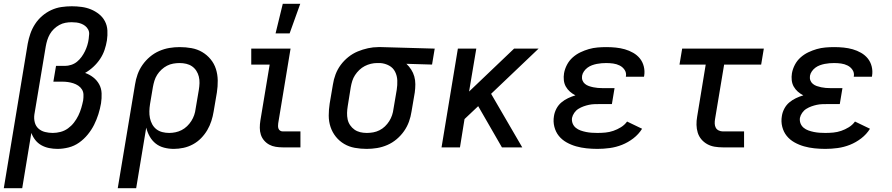

<svg xmlns="http://www.w3.org/2000/svg" viewBox="-27 -776 4697 1011"><path d="M-7 215 119 -546Q124 -573 133 -599Q142 -625 157.5 -649Q173 -673 195 -692Q217 -711 243 -723Q269 -735 296.5 -739Q324 -743 351 -743Q377 -743 403 -739.5Q429 -736 452 -726.5Q475 -717 494.5 -701.5Q514 -686 525.5 -664Q537 -642 538.5 -616Q540 -590 536 -563Q532 -538 523.5 -513Q515 -488 500 -465.5Q485 -443 464.5 -424Q444 -405 421 -392Q444 -384 463.5 -369Q483 -354 495 -332.5Q507 -311 508 -284.5Q509 -258 505 -232Q500 -203 491 -174.5Q482 -146 468.5 -119Q455 -92 435 -67.5Q415 -43 389.5 -25Q364 -7 334 0.5Q304 8 276 8Q253 8 231 3.5Q209 -1 190.5 -11.5Q172 -22 159 -38.5Q146 -55 138 -76L90 215ZM251 -76Q271 -76 292 -81.5Q313 -87 331 -100Q349 -113 362.5 -130.5Q376 -148 385.5 -167.5Q395 -187 401 -207.5Q407 -228 411 -248Q413 -263 412.5 -278Q412 -293 404.5 -305Q397 -317 385 -325Q373 -333 359 -337.5Q345 -342 330.5 -344Q316 -346 301 -346H254L268 -429H315Q331 -429 348 -434.5Q365 -440 378.5 -451Q392 -462 402.5 -476.5Q413 -491 420.5 -506.5Q428 -522 433 -538.5Q438 -555 440 -571Q442 -584 442.5 -597Q443 -610 437 -621Q431 -632 421.5 -639.5Q412 -647 400 -651.5Q388 -656 375.5 -657.5Q363 -659 350 -659Q334 -659 317.5 -656Q301 -653 285.5 -644.5Q270 -636 257 -623.5Q244 -611 235.5 -596Q227 -581 222 -565Q217 -549 214 -532L154 -173Q151 -152 156 -132Q161 -112 175.5 -99Q190 -86 210 -81Q230 -76 251 -76Z M593 215 684 -331Q688 -358 697.5 -384.5Q707 -411 723.5 -434.5Q740 -458 762.5 -477Q785 -496 811.5 -507.5Q838 -519 865 -523.5Q892 -528 919 -528Q951 -528 981.5 -522.5Q1012 -517 1037.5 -502Q1063 -487 1082 -464Q1101 -441 1110 -412.5Q1119 -384 1119.5 -352.5Q1120 -321 1115 -289L1098 -189Q1094 -164 1086 -139Q1078 -114 1064.5 -91Q1051 -68 1032 -48.5Q1013 -29 989 -16Q965 -3 939 2.5Q913 8 888 8Q862 8 837 1.5Q812 -5 793 -20Q774 -35 761.5 -57Q749 -79 743 -104L690 215ZM864 -76Q880 -76 897 -79.5Q914 -83 929.5 -91Q945 -99 958 -111.5Q971 -124 980.5 -139Q990 -154 995.5 -170Q1001 -186 1003 -203L1020 -303Q1023 -321 1023.5 -338.5Q1024 -356 1020 -372.5Q1016 -389 1007 -403Q998 -417 984.5 -426.5Q971 -436 954 -440Q937 -444 919 -444H918Q902 -444 885 -441Q868 -438 852.5 -430Q837 -422 823.5 -409.5Q810 -397 800.5 -382Q791 -367 786 -350.5Q781 -334 778 -317L763 -228Q760 -209 759.5 -190.5Q759 -172 762.5 -154.5Q766 -137 774.5 -121.5Q783 -106 796.5 -95.5Q810 -85 827.5 -80.5Q845 -76 864 -76Z M1462 0Q1443 0 1424.5 -3Q1406 -6 1390.5 -14.5Q1375 -23 1363.5 -36.5Q1352 -50 1346.5 -67Q1341 -84 1341 -103Q1341 -122 1344 -141L1393 -436H1296V-520H1503L1438 -127Q1437 -120 1437 -112.5Q1437 -105 1439.5 -98.5Q1442 -92 1448 -88Q1454 -84 1462 -84H1555V0ZM1424 -600 1462 -756H1554L1498 -600Z M1904 8Q1872 8 1841.5 2.5Q1811 -3 1785.5 -18Q1760 -33 1741.5 -56Q1723 -79 1713.5 -107.5Q1704 -136 1704 -167.5Q1704 -199 1709 -231L1726 -331Q1730 -358 1740 -384.5Q1750 -411 1767 -434Q1784 -457 1807 -475.5Q1830 -494 1856.5 -505Q1883 -516 1910.5 -522Q1938 -528 1965 -528H1981L2262 -520L2248 -436L2113 -440Q2127 -427 2138 -410Q2149 -393 2154.5 -373.5Q2160 -354 2160 -332.5Q2160 -311 2157 -289L2140 -189Q2136 -162 2126.5 -135.5Q2117 -109 2100.5 -85.5Q2084 -62 2061.5 -43Q2039 -24 2012.5 -12.5Q1986 -1 1958.5 3.5Q1931 8 1904 8ZM1905 -76Q1921 -76 1938 -79Q1955 -82 1971 -90Q1987 -98 2000 -110.5Q2013 -123 2022.5 -138Q2032 -153 2037.5 -169.5Q2043 -186 2045 -203L2062 -303Q2066 -328 2065 -352.5Q2064 -377 2053.5 -398Q2043 -419 2022 -430.5Q2001 -442 1976 -444H1958Q1942 -444 1925.5 -440Q1909 -436 1893.5 -428Q1878 -420 1865 -407.5Q1852 -395 1842.5 -380.5Q1833 -366 1828 -350Q1823 -334 1820 -317L1804 -217Q1801 -199 1800.5 -181.5Q1800 -164 1803.5 -147.5Q1807 -131 1816.5 -117Q1826 -103 1839.5 -93.5Q1853 -84 1869.5 -80Q1886 -76 1904 -76Z M2616 0 2491 -217 2419 -149 2395 0H2298L2384 -520H2481L2443 -294L2680 -520H2809L2559 -282L2723 0Z M3119 8Q3090 8 3061.5 5Q3033 2 3006.5 -5.5Q2980 -13 2956 -26.5Q2932 -40 2915.5 -60.5Q2899 -81 2892 -108.5Q2885 -136 2890 -165Q2893 -185 2903 -204Q2913 -223 2929 -236.5Q2945 -250 2964 -259Q2983 -268 3003 -274Q2987 -282 2974 -293.5Q2961 -305 2952.5 -320Q2944 -335 2942 -353.5Q2940 -372 2943 -390Q2947 -413 2958.5 -435Q2970 -457 2988.5 -473.5Q3007 -490 3029 -500.5Q3051 -511 3073.5 -517.5Q3096 -524 3119.5 -526Q3143 -528 3165 -528Q3191 -528 3215.5 -525.5Q3240 -523 3263 -516.5Q3286 -510 3307 -498Q3328 -486 3342.5 -468Q3357 -450 3363 -426Q3369 -402 3365 -377L3364 -372H3268L3269 -374Q3272 -393 3262 -408Q3252 -423 3236 -431Q3220 -439 3202 -441.5Q3184 -444 3165 -444Q3153 -444 3140.5 -443Q3128 -442 3115.5 -439.5Q3103 -437 3090.5 -432.5Q3078 -428 3067 -420Q3056 -412 3048 -400.5Q3040 -389 3038 -377Q3036 -364 3040 -353Q3044 -342 3053 -334.5Q3062 -327 3073.5 -323Q3085 -319 3097 -316.5Q3109 -314 3121 -313Q3133 -312 3145 -312H3209L3195 -228H3131Q3117 -228 3102.5 -227.5Q3088 -227 3074 -224Q3060 -221 3046 -216Q3032 -211 3019 -203Q3006 -195 2997 -182Q2988 -169 2985 -155Q2983 -139 2988.5 -125.5Q2994 -112 3005 -103Q3016 -94 3030 -89Q3044 -84 3059 -81Q3074 -78 3089 -77Q3104 -76 3119 -76Q3140 -76 3161 -78Q3182 -80 3202.5 -87Q3223 -94 3242.5 -106Q3262 -118 3275 -136L3354 -98Q3336 -69 3308 -47.5Q3280 -26 3248.5 -13.5Q3217 -1 3184 3.5Q3151 8 3119 8Z M3779 0Q3757 0 3736 -3.5Q3715 -7 3697 -17Q3679 -27 3666 -42.5Q3653 -58 3647 -77.5Q3641 -97 3640.5 -118.5Q3640 -140 3644 -162L3689 -436H3551L3565 -520H3995L3981 -436H3786L3738 -148Q3736 -136 3736.5 -124.5Q3737 -113 3742 -103.5Q3747 -94 3757.5 -89Q3768 -84 3779 -84H3891V0Z M4319 8Q4290 8 4261.5 5Q4233 2 4206.5 -5.5Q4180 -13 4156 -26.5Q4132 -40 4115.5 -60.5Q4099 -81 4092 -108.5Q4085 -136 4090 -165Q4093 -185 4103 -204Q4113 -223 4129 -236.5Q4145 -250 4164 -259Q4183 -268 4203 -274Q4187 -282 4174 -293.5Q4161 -305 4152.5 -320Q4144 -335 4142 -353.5Q4140 -372 4143 -390Q4147 -413 4158.5 -435Q4170 -457 4188.5 -473.5Q4207 -490 4229 -500.5Q4251 -511 4273.5 -517.5Q4296 -524 4319.5 -526Q4343 -528 4365 -528Q4391 -528 4415.5 -525.5Q4440 -523 4463 -516.5Q4486 -510 4507 -498Q4528 -486 4542.5 -468Q4557 -450 4563 -426Q4569 -402 4565 -377L4564 -372H4468L4469 -374Q4472 -393 4462 -408Q4452 -423 4436 -431Q4420 -439 4402 -441.5Q4384 -444 4365 -444Q4353 -444 4340.5 -443Q4328 -442 4315.5 -439.5Q4303 -437 4290.5 -432.5Q4278 -428 4267 -420Q4256 -412 4248 -400.5Q4240 -389 4238 -377Q4236 -364 4240 -353Q4244 -342 4253 -334.5Q4262 -327 4273.5 -323Q4285 -319 4297 -316.5Q4309 -314 4321 -313Q4333 -312 4345 -312H4409L4395 -228H4331Q4317 -228 4302.5 -227.5Q4288 -227 4274 -224Q4260 -221 4246 -216Q4232 -211 4219 -203Q4206 -195 4197 -182Q4188 -169 4185 -155Q4183 -139 4188.5 -125.5Q4194 -112 4205 -103Q4216 -94 4230 -89Q4244 -84 4259 -81Q4274 -78 4289 -77Q4304 -76 4319 -76Q4340 -76 4361 -78Q4382 -80 4402.5 -87Q4423 -94 4442.5 -106Q4462 -118 4475 -136L4554 -98Q4536 -69 4508 -47.5Q4480 -26 4448.5 -13.5Q4417 -1 4384 3.5Q4351 8 4319 8Z"/></svg>

Font: Iosevka Custom Medium
Style: Italic
Weight: 500
Italic angle: -9°
Designer: Belleve Invis
Foundry: Belleve Invis
Version: Version 27.0.1